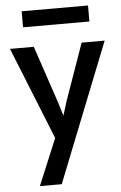

<svg xmlns="http://www.w3.org/2000/svg" viewBox="-60 -687 618 980"><g transform="rotate(-5 249.0 -196.5)"><path d="M104 252 203 14 13 -459H135L233 -167L255 -96L277 -167L380 -459H498L216 252ZM89 -563V-645H429V-563Z"/></g></svg>

Font: Alata
Style: Regular
Weight: 400
Designer: Spyros Zevelakis, Eben Sorkin
Foundry: Spyros Zevelakis
Version: Version 1.005; ttfautohint (v1.8.4.7-5d5b)